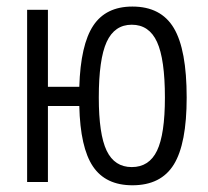

<svg xmlns="http://www.w3.org/2000/svg" viewBox="-20 -547 626 577"><path d="M377.9 9.8Q297.4 9.8 259.3 -46.9Q221.2 -103.5 218.3 -228.5H124V0H61.5V-517.6H124V-286.1H218.3Q222.2 -412.6 260.3 -470Q298.3 -527.3 377.9 -527.3Q463.9 -527.3 502.4 -462.6Q541 -397.9 541 -253.9Q541 -115.2 502.4 -52.7Q463.9 9.8 377.9 9.8ZM376 -44.9Q428.2 -44.9 451.9 -94.2Q475.6 -143.6 475.6 -253.9Q475.6 -369.1 451.9 -420.9Q428.2 -472.7 376 -472.7Q324.2 -472.7 300.5 -420.9Q276.9 -369.1 276.9 -253.9Q276.9 -143.6 300.5 -94.2Q324.2 -44.9 376 -44.9Z"/></svg>

Font: CaskaydiaMono NF Light
Style: Regular
Weight: 300
Designer: Aaron Bell
Foundry: Saja Typeworks
Version: Version 2111.001; ttfautohint (v1.8.4);Nerd Fonts 3.1.1